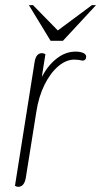

<svg xmlns="http://www.w3.org/2000/svg" viewBox="-20 -720 392 744"><path d="M38 0 114 -479Q119 -514 143 -514Q149 -514 156 -510L142 -422Q166 -467 200 -493.5Q234 -520 273 -520Q290 -520 302 -515Q314 -510 314 -500Q314 -493 310 -489Q306 -485 300 -485Q284 -489 268 -489Q236 -489 205.5 -463Q175 -437 152.5 -391.5Q130 -346 121 -288L80 -31Q74 4 50 4Q45 4 38 0ZM92 -700H108L204 -602L336 -700H352L224 -562H176Z"/></svg>

Font: Thasadith
Style: Italic
Weight: 400
Italic angle: -9°
Designer: Cadson Demak Co.,Ltd.
Foundry: Cadson Demak Co.,Ltd.
Version: Version 1.000; ttfautohint (v1.6)